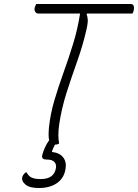

<svg xmlns="http://www.w3.org/2000/svg" viewBox="-20 -720 693 964"><path d="M277 0Q270 6 257 6Q256 6 256 6Q247 23 242 37L241 43Q279 47 297 70Q315 93 309 128Q302 174 266.5 199Q231 224 175 224Q129 224 109 207.5Q89 191 91 174Q92 160 108 146H114Q123 164 138.5 171.5Q154 179 185 179Q252 179 261 123Q264 106 253.5 93.5Q243 81 214 81Q187 81 192 59Q196 42 205.5 21Q215 0 225 -13Q226 -14 227 -16Q224 -27 224 -43.5Q224 -60 226 -82Q233 -148 253 -216Q273 -284 298.5 -354.5Q324 -425 347 -499.5Q370 -574 382 -652H172Q162 -652 156.5 -661.5Q151 -671 155 -684Q157 -689 158.5 -693Q160 -697 162 -700H636Q658 -700 651 -666Q650 -662 648.5 -658.5Q647 -655 645 -652H417L415 -648Q419 -639 420.5 -622.5Q422 -606 414 -571Q396 -492 368 -413.5Q340 -335 314.5 -255.5Q289 -176 277 -94Q269 -37 277 0Z"/></svg>

Font: Recursive Sn Csl St Lt
Style: Italic
Weight: 300
Italic angle: -15°
Version: Version 1.079;hotconv 1.0.112;makeotfexe 2.5.65598; ttfautoh